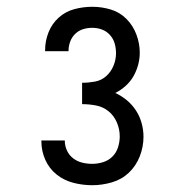

<svg xmlns="http://www.w3.org/2000/svg" viewBox="-20 -863 540 566"><path d="M252 -317Q224 -317 196.5 -324Q169 -331 147 -348.5Q125 -366 113.5 -392Q102 -418 102 -446V-449H171V-448Q171 -433 177.5 -419Q184 -405 196 -396Q208 -387 222.5 -383.5Q237 -380 252 -380Q268 -380 284 -385Q300 -390 311.5 -401.5Q323 -413 328 -429Q333 -445 333 -461Q333 -482 324.5 -502Q316 -522 300 -535Q284 -548 263.5 -552Q243 -556 222 -556V-619Q241 -619 260 -622.5Q279 -626 293 -638.5Q307 -651 314.5 -669Q322 -687 322 -706Q322 -721 318 -735Q314 -749 304 -760Q294 -771 280.5 -776Q267 -781 252 -781Q238 -781 225 -777Q212 -773 202 -763.5Q192 -754 187 -740.5Q182 -727 182 -714V-712H113V-716Q113 -742 123 -767.5Q133 -793 153 -811Q173 -829 199 -836Q225 -843 252 -843Q280 -843 306.5 -835Q333 -827 352.5 -807.5Q372 -788 382 -761.5Q392 -735 392 -708Q392 -689 387 -671Q382 -653 373 -637.5Q364 -622 350 -609.5Q336 -597 320 -589Q339 -580 354.5 -567Q370 -554 381 -537Q392 -520 397.5 -500Q403 -480 403 -460Q403 -430 392 -402Q381 -374 360 -354Q339 -334 310 -325.5Q281 -317 252 -317Z"/></svg>

Font: Moesevka
Style: Regular
Weight: 400
Monospace: yes
Designer: Belleve Invis
Foundry: Belleve Invis
Version: Version 32.5.0; ttfautohint (v1.8.4)